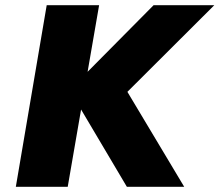

<svg xmlns="http://www.w3.org/2000/svg" viewBox="-20 -720 846 740"><path d="M160 -700 41 0H241L362 -700ZM572 -700 248 -373 469 0H690L471 -366L806 -700Z"/></svg>

Font: Jost ExtraBold
Style: Italic
Weight: 800
Italic angle: -5°
Version: Version 3.710